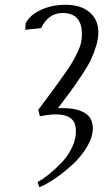

<svg xmlns="http://www.w3.org/2000/svg" viewBox="-20 -476 431 799"><path d="M85 -352.1 86.9 -378.9Q103.5 -413.1 149.7 -434.6Q195.8 -456.1 252.9 -456.1Q316.9 -456.1 353 -424.8Q389.2 -393.6 389.2 -341.8Q389.2 -314.9 379.9 -284.2Q370.6 -253.4 358.4 -227.8Q346.2 -202.1 320.6 -163.6Q294.9 -125 276.4 -99.6Q257.8 -74.2 221.2 -25.9H245.1Q299.3 -25.9 332.8 -6.1Q366.2 13.7 366.2 58.1Q366.2 93.8 342.8 133.8Q319.3 173.8 284.2 206.5Q249 239.3 211.9 264.9Q174.8 290.5 144 303.2L136.2 282.2Q159.2 269 184.1 249Q209 229 235.6 201.4Q262.2 173.8 279.1 138.9Q295.9 104 295.9 69.8Q295.9 31.7 273.9 15.9Q252 0 211.9 0Q187 0 146 7.8L139.2 -19Q181.6 -75.7 201.4 -102.3Q221.2 -128.9 246.8 -165.5Q272.5 -202.1 282.5 -219.7Q292.5 -237.3 303.5 -260.5Q314.5 -283.7 317.6 -300Q320.8 -316.4 320.8 -335Q320.8 -421.9 240.2 -421.9Q181.6 -421.9 150.9 -358.9Z"/></svg>

Font: Dehuti
Style: Italic
Weight: 400
Version: Version 1.2